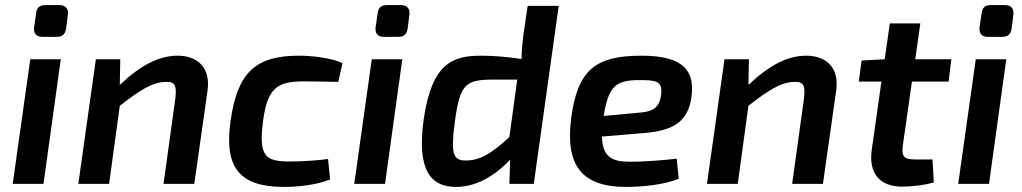

<svg xmlns="http://www.w3.org/2000/svg" viewBox="-20 -723 4020 755"><path d="M214 -703H159C135 -703 124 -692 122 -670L114 -616C111 -591 123 -578 147 -578H202C226 -578 236 -588 240 -611L247 -666C250 -688 238 -703 214 -703ZM219 -490H99L30 0H151Z M678 -504C605 -504 532 -466 451 -389L453 -490H357L288 0H409L451 -307C527 -366 579 -401 633 -401C668 -402 676 -387 669 -332L623 0H744L796 -366C809 -456 758 -504 678 -504Z M1155 -504C983 -504 914 -436 887 -250C860 -63 922 12 1097 12C1156 12 1223 4 1278 -17L1270 -98C1216 -90 1153 -88 1119 -88C1023 -88 997 -109 1014 -243C1030 -377 1071 -403 1173 -403C1206 -403 1259 -402 1310 -401L1327 -475C1279 -496 1207 -504 1155 -504Z M1557 -703H1502C1478 -703 1467 -692 1465 -670L1457 -616C1454 -591 1466 -578 1490 -578H1545C1569 -578 1579 -588 1583 -611L1590 -666C1593 -688 1581 -703 1557 -703ZM1562 -490H1442L1373 0H1494Z M2055 -700 2038 -585C2034 -551 2031 -522 2031 -491C1980 -499 1922 -504 1872 -504C1760 -504 1678 -475 1646 -253C1618 -50 1676 12 1773 12C1862 12 1936 -42 1986 -95L1983 0H2079L2177 -700ZM1769 -247C1789 -394 1811 -410 1922 -410H2014L1983 -184C1915 -122 1870 -92 1813 -92C1760 -91 1752 -119 1769 -247Z M2503 -504C2322 -504 2251 -449 2226 -258C2203 -78 2263 12 2441 12C2503 12 2591 4 2649 -20L2641 -99C2582 -92 2509 -87 2457 -87C2390 -87 2349 -103 2347 -186L2502 -199C2625 -207 2685 -242 2699 -341C2712 -439 2675 -504 2503 -504ZM2580 -352C2573 -299 2548 -284 2494 -280L2354 -267C2372 -382 2401 -407 2488 -408C2559 -408 2585 -407 2580 -352Z M3150 -504C3077 -504 3004 -466 2923 -389L2925 -490H2829L2760 0H2881L2923 -307C2999 -366 3051 -401 3105 -401C3140 -402 3148 -387 3141 -332L3095 0H3216L3268 -366C3281 -456 3230 -504 3150 -504Z M3566 -402H3710L3721 -490H3579L3599 -631H3479L3459 -490L3368 -485L3357 -402H3446L3408 -134C3395 -43 3438 11 3528 11C3554 11 3616 6 3652 -6L3647 -96H3578C3534 -96 3525 -108 3530 -150Z M3932 -703H3877C3853 -703 3842 -692 3840 -670L3832 -616C3829 -591 3841 -578 3865 -578H3920C3944 -578 3954 -588 3958 -611L3965 -666C3968 -688 3956 -703 3932 -703ZM3937 -490H3817L3748 0H3869Z"/></svg>

Font: Exo 2 Semi Bold
Style: Italic
Weight: 600
Italic angle: -8°
Designer: Natanael Gama
Version: Version 1.001;PS 001.001;hotconv 1.0.88;makeotf.lib2.5.64775